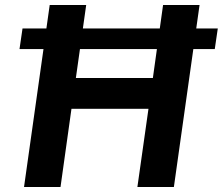

<svg xmlns="http://www.w3.org/2000/svg" viewBox="-20 -743 886 763"><path d="M57.5 -548 69.5 -630H845.5L833.5 -548ZM75.5 0 177.5 -723H322.5L281.5 -433H587.5L628 -723H773L671 0H526L570 -310.5H264L220.5 0Z"/></svg>

Font: Public Sans Thin
Style: Bold Italic
Weight: 700
Italic angle: -8°
Version: Version 2.001